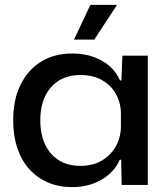

<svg xmlns="http://www.w3.org/2000/svg" viewBox="-20 -757 689 786"><path d="M275 9Q221 9 176.5 -10Q132 -29 100 -64.5Q68 -100 51 -150.5Q34 -201 34 -264Q34 -350 64.5 -411Q95 -472 149 -505Q203 -538 275 -538Q324 -538 363 -524Q402 -510 429.5 -485.5Q457 -461 471 -428H477L481 -529H585V0H478L476 -103H470Q449 -53 396.5 -22Q344 9 275 9ZM309 -78Q362 -78 399 -101Q436 -124 455.5 -160.5Q475 -197 475 -241V-291Q475 -334 455.5 -370.5Q436 -407 398.5 -428.5Q361 -450 310 -450Q259 -450 222.5 -428Q186 -406 165.5 -364.5Q145 -323 145 -264Q145 -207 165 -165Q185 -123 221.5 -100.5Q258 -78 309 -78ZM283 -595 350 -737H459L366 -595Z"/></svg>

Font: Mona Sans SemiExpanded Medium
Style: Regular
Weight: 500
Width: 6
Designer: Deni Anggara
Foundry: GitHub
Version: Version 2.000